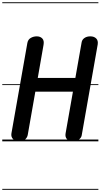

<svg xmlns="http://www.w3.org/2000/svg" viewBox="-25 -1250 890 1698"><path d="M143.5 0Q110 0 90.5 -20Q71 -40 76 -70L217 -870Q222.5 -900.5 246.8 -914.5Q271 -928.5 300 -928.5Q331 -928.5 349 -909.8Q367 -891 360 -853L309 -561H641.5L697 -876Q701 -899.5 722 -914Q743 -928.5 773.5 -928.5Q807 -928.5 825.8 -909.8Q844.5 -891 839 -856.5L697.5 -52.5Q693.5 -31 672.2 -15.5Q651 0 620 0Q585 0 567.2 -19.5Q549.5 -39 555 -70L620 -439.5H287.5L220.5 -58Q217 -36 198.8 -18Q180.5 0 143.5 0ZM143.5 0Q110 0 90.5 -20Q71 -40 76 -70L217 -870Q222.5 -900.5 246.8 -914.5Q271 -928.5 300 -928.5Q331 -928.5 349 -909.8Q367 -891 360 -853L309 -561H641.5L697 -876Q701 -899.5 722 -914Q743 -928.5 773.5 -928.5Q807 -928.5 825.8 -909.8Q844.5 -891 839 -856.5L697.5 -52.5Q693.5 -31 672.2 -15.5Q651 0 620 0Q585 0 567.2 -19.5Q549.5 -39 555 -70L620 -439.5H287.5L220.5 -58Q217 -36 198.8 -18Q180.5 0 143.5 0ZM-5 420.5H845V428.5H-5ZM-5 -16H845V0H-5ZM-5 -505.5H845V-497.5H-5ZM-5 -1230H845V-1222H-5Z"/></svg>

Font: Edu VIC WA NT Pre Guide
Style: Regular
Weight: 400
Designer: Tina and Corey Anderson, Eben Sorkin, Mirko Velimirovic
Foundry: Google for Education
Version: Version 1.000